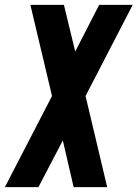

<svg xmlns="http://www.w3.org/2000/svg" viewBox="-43 -770 566 790"><path d="M-23 0 171 -375 82 -750H220L266.5 -558L365 -750H503L309 -375L398 0H260L215.5 -192L115 0Z"/></svg>

Font: Mohave
Style: Bold Italic
Weight: 700
Italic angle: -8°
Designer: Gumpita Rahayu
Foundry: Tokotype
Version: Version 2.003; ttfautohint (v1.8.3)